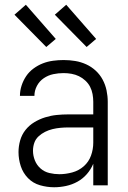

<svg xmlns="http://www.w3.org/2000/svg" viewBox="-20 -781 540 809"><path d="M208 8Q178 8 148.5 -0.5Q119 -9 98 -30.5Q77 -52 67.5 -81Q58 -110 58 -140Q58 -165 65 -189.5Q72 -214 87.5 -233.5Q103 -253 124.5 -266Q146 -279 170 -286.5Q194 -294 218.5 -296.5Q243 -299 268 -299H373V-352Q373 -368 370 -384.5Q367 -401 359.5 -415.5Q352 -430 339.5 -441.5Q327 -453 312.5 -460Q298 -467 281.5 -470Q265 -473 248 -473Q226 -473 204.5 -468.5Q183 -464 164.5 -451.5Q146 -439 135.5 -419Q125 -399 125 -377H64Q64 -399 71 -420.5Q78 -442 90.5 -460.5Q103 -479 121.5 -492.5Q140 -506 160.5 -514Q181 -522 203.5 -525Q226 -528 248 -528Q273 -528 297 -524Q321 -520 343 -510Q365 -500 383 -483.5Q401 -467 412.5 -445.5Q424 -424 429 -400Q434 -376 434 -352V0H373V-91Q363 -67 346 -47.5Q329 -28 306.5 -15.5Q284 -3 258.5 2.5Q233 8 208 8ZM230 -47Q257 -47 284.5 -54.5Q312 -62 333 -80.5Q354 -99 363.5 -125.5Q373 -152 373 -180V-244H268Q252 -244 235 -242.5Q218 -241 201.5 -237Q185 -233 170 -225.5Q155 -218 142.5 -206.5Q130 -195 124.5 -179Q119 -163 119 -146Q119 -125 127 -105Q135 -85 151 -71Q167 -57 188 -52Q209 -47 230 -47ZM345 -583 211 -719 259 -761 385 -617ZM175 -583 41 -719 89 -761 215 -617Z"/></svg>

Font: Iosevka Custom Light
Style: Regular
Weight: 300
Monospace: yes
Designer: Belleve Invis
Foundry: Belleve Invis
Version: Version 27.3.5